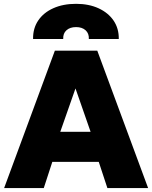

<svg xmlns="http://www.w3.org/2000/svg" viewBox="-20 -958 776 978"><path d="M1 0 259.5 -700H475.5L734.5 0H527L483 -133.5H246.5L203 0ZM287 -286.5H441.5L364.5 -507.5ZM148.5 -759.5Q147.5 -813.5 174.8 -853.8Q202 -894 251.8 -916.2Q301.5 -938.5 367.5 -938.5Q432.5 -938.5 482 -915.8Q531.5 -893 558.8 -852.8Q586 -812.5 585 -759.5H432.5Q434 -787.5 416 -803.8Q398 -820 367.5 -820Q336.5 -820 318.5 -803.8Q300.5 -787.5 302 -759.5Z"/></svg>

Font: Geologica Cursive ExtraBold
Style: Regular
Weight: 800
Designer: Sindre Bremnes, Frode Helland
Foundry: Monokrom Skriftforlag AS
Version: Version 1.010;gftools[0.9.28]